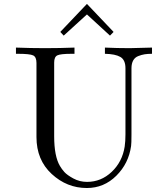

<svg xmlns="http://www.w3.org/2000/svg" viewBox="-20 -922 845 964"><path d="M60.1 -651.9V-683.1Q134.3 -680.2 207 -680.2Q279.8 -680.2 354 -683.1V-651.9H340.8Q283.7 -651.9 267.8 -644Q252 -636.2 252 -607.9V-237.8Q252 -137.7 280.8 -88.9Q289.6 -73.7 303.2 -58.3Q316.9 -43 348.4 -25.9Q379.9 -8.8 417 -8.8Q487.8 -8.8 541 -59.3Q594.2 -109.9 606 -186Q609.9 -212.9 609.9 -247.1V-579.1Q609.9 -621.1 584.5 -636Q559.1 -650.9 506.8 -651.9V-683.1Q567.9 -680.2 630.9 -680.2Q640.6 -680.2 743.2 -683.1V-651.9Q721.2 -651.9 706.1 -649.4Q690.9 -647 674.1 -640.4Q657.2 -633.8 648.7 -618.4Q640.1 -603 640.1 -579.1V-245.1Q640.1 -202.1 638.2 -189Q626 -101.1 564 -39.6Q502 22 416 22Q315.9 22 239.5 -48.6Q163.1 -119.1 163.1 -233.9V-606Q163.1 -635.7 146.5 -643.8Q129.9 -651.9 68.8 -651.9ZM283.2 -761.2V-762.2L416 -901.9H417L549.8 -762.2V-761.2L532.2 -743.2L417 -849.1H416L299.8 -743.2Z"/></svg>

Font: CMU Serif Upright Italic
Style: UprightItalic
Weight: 500
Version: Version 0.7.0